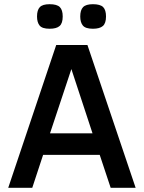

<svg xmlns="http://www.w3.org/2000/svg" viewBox="-20 -889 681 909"><path d="M19 0 246.1 -675.8H394L622.1 0H503.9L452.1 -155.8H184.1L132.8 0ZM216.8 -257.8H418L317.9 -562ZM481.9 -811Q481.9 -778.8 467 -765.9Q452.1 -752.9 419.9 -752.9Q384.8 -752.9 372.3 -768.1Q359.9 -783.2 359.9 -811Q359.9 -841.3 373.3 -855.2Q386.7 -869.1 419.9 -869.1Q454.6 -869.1 468.3 -855.5Q481.9 -841.8 481.9 -811ZM276.9 -811Q276.9 -778.8 262.2 -765.9Q247.6 -752.9 214.8 -752.9Q179.7 -752.9 167.5 -768.1Q155.3 -783.2 155.3 -811Q155.3 -841.3 168.5 -855.2Q181.6 -869.1 214.8 -869.1Q249.5 -869.1 263.2 -855.5Q276.9 -841.8 276.9 -811Z"/></svg>

Font: Lorenzo Sans Medium
Style: Regular
Weight: 500
Foundry: Intel Corporation
Version: Version 1.00; ttfautohint (v1.5)